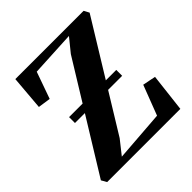

<svg xmlns="http://www.w3.org/2000/svg" viewBox="-197 -890 1037 1037"><g transform="rotate(-45 321.0 -372.0)"><path d="M35 0 17.5 -30.5 385 -627.5 447 -704 187.5 -690.5 133 -537 61 -547.5 77.5 -744H599L615 -714L250.5 -120L188 -41L479 -63L544.5 -234L619.5 -219L594 0ZM498 -393.5V-348.5H137.5V-393.5Z"/></g></svg>

Font: Merriweather 96pt
Style: Bold
Weight: 700
Version: Version 2.100